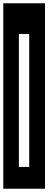

<svg xmlns="http://www.w3.org/2000/svg" viewBox="-32 -937 294 1170"><path d="M-12 -917H242V213H-12ZM83 -730V80H146V-730Z"/></svg>

Font: Zilla Slab Highlight Regular
Style: Regular
Weight: 400
Designer: Typotheque Type Foundry
Foundry: Typotheque type foundry
Version: Version 1.1; 2017; ttfautohint (v1.6)